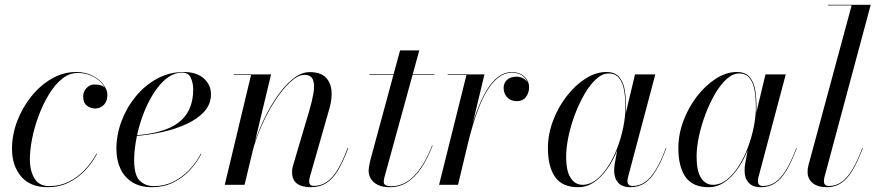

<svg xmlns="http://www.w3.org/2000/svg" viewBox="-20 -770 3648 800"><path d="M178.5 10Q106.5 10 68.2 -34.5Q30 -79 30 -150Q30 -208 51.5 -264.8Q73 -321.5 110.2 -368Q147.5 -414.5 195.5 -442.2Q243.5 -470 296.5 -470Q337.5 -470 366.8 -454.2Q396 -438.5 411.8 -416.5Q427.5 -394.5 427.5 -375Q427.5 -348.5 412.8 -333.2Q398 -318 376 -318Q357.5 -318 342 -330Q326.5 -342 326.5 -368Q326.5 -388.5 340.5 -403.2Q354.5 -418 373.5 -418Q388 -418 400 -414.5Q412 -411 419.2 -401.8Q426.5 -392.5 426.5 -375H425Q425 -394.5 410 -415.5Q395 -436.5 367.8 -451.2Q340.5 -466 303 -466Q269 -466 238.8 -441.8Q208.5 -417.5 184 -377Q159.5 -336.5 141.5 -288.8Q123.5 -241 114 -193Q104.5 -145 104.5 -106.5Q104.5 -58 123.8 -26.2Q143 5.5 185.5 5.5Q229.5 5.5 266.8 -13Q304 -31.5 333.2 -62.5Q362.5 -93.5 382.5 -130.5L384.5 -129.5Q365 -92 335 -60.2Q305 -28.5 265.8 -9.2Q226.5 10 178.5 10Z M613 10Q565 10 532 -10.2Q499 -30.5 482 -66.5Q465 -102.5 465 -150Q465 -207.5 486 -264.2Q507 -321 545 -367.5Q583 -414 634.2 -442Q685.5 -470 745.5 -470Q799.5 -470 829.2 -443.2Q859 -416.5 859 -377Q859 -336 831 -305Q803 -274 756.2 -252.8Q709.5 -231.5 653.2 -219.2Q597 -207 540 -203V-206Q585.5 -209 623.8 -217.2Q662 -225.5 691.8 -239.8Q721.5 -254 742.2 -275.8Q763 -297.5 774 -328Q785 -358.5 785 -398Q785 -423.5 775.2 -445.5Q765.5 -467.5 738.5 -467.5Q710 -467.5 684.2 -450.5Q658.5 -433.5 636.2 -404.2Q614 -375 596 -338Q578 -301 565.2 -260Q552.5 -219 545.8 -178.5Q539 -138 539 -102.5Q539 -40 562.2 -17.2Q585.5 5.5 620.5 5.5Q665 5.5 702 -12.8Q739 -31 768.2 -61.8Q797.5 -92.5 817 -130L819 -129Q799.5 -91 769.8 -59.5Q740 -28 700.8 -9Q661.5 10 613 10Z M1275.5 10Q1236.5 10 1216.8 -5.5Q1197 -21 1197 -53Q1197 -64 1199 -72.2Q1201 -80.5 1203 -87L1268.5 -308Q1280 -347 1286 -381Q1292 -415 1284.5 -436.5Q1277 -458 1248 -458Q1222 -458 1190.5 -429.2Q1159 -400.5 1127.8 -353Q1096.5 -305.5 1070.8 -248Q1045 -190.5 1030.5 -133H1029Q1037.5 -170 1054.8 -215Q1072 -260 1095.8 -304.5Q1119.5 -349 1148 -386.5Q1176.5 -424 1207.5 -446.8Q1238.5 -469.5 1270.5 -469.5Q1314 -469.5 1335.8 -448.8Q1357.5 -428 1361 -394Q1364.5 -360 1353 -319.5L1271 -32.5Q1269.5 -28 1268.8 -23.2Q1268 -18.5 1268 -14.5Q1268 -6.5 1272 -1Q1276 4.5 1287 4.5Q1331.5 4.5 1364.2 -32.2Q1397 -69 1428.5 -153.5L1431 -153Q1409.5 -95.5 1387.8 -59.5Q1366 -23.5 1339.2 -6.8Q1312.5 10 1275.5 10ZM916.5 0 1026 -457.5H954.5V-460H1109.5L999 0Z M1604.5 10Q1573.5 10 1554 0.2Q1534.5 -9.5 1525.2 -25.2Q1516 -41 1516 -58Q1516 -66 1518.5 -80.5Q1521 -95 1525 -110L1647 -560H1727L1583.5 -37.5Q1582 -32.5 1580.5 -25.8Q1579 -19 1579 -12Q1579 6 1610 6Q1636.5 6 1660.8 -5Q1685 -16 1706 -37.8Q1727 -59.5 1745.8 -91.2Q1764.5 -123 1780.5 -163.5L1782.5 -163Q1761 -108 1734.8 -69.2Q1708.5 -30.5 1676.2 -10.2Q1644 10 1604.5 10ZM1519.5 -457.5V-460H1789.5V-457.5Z M1809.5 0 1923.5 -457.5H1845.5V-460H1998.5L1888.5 0ZM1927 -172Q1935.5 -208.5 1947.5 -249Q1959.5 -289.5 1975.5 -328.8Q1991.5 -368 2011.5 -399.8Q2031.5 -431.5 2056.5 -450.5Q2081.5 -469.5 2112 -469.5Q2146 -469.5 2165.2 -450.8Q2184.5 -432 2184.5 -406.5Q2184.5 -382.5 2171.2 -365.5Q2158 -348.5 2133 -348.5Q2108.5 -348.5 2093.5 -364.2Q2078.5 -380 2078.5 -403.5Q2078.5 -424 2092.5 -437.2Q2106.5 -450.5 2132.5 -450.5Q2153 -450.5 2168.2 -438Q2183.5 -425.5 2183.5 -406.5H2181.5Q2181.5 -431 2163.5 -449Q2145.5 -467 2112 -467Q2082.5 -467 2057.8 -448Q2033 -429 2013 -397.5Q1993 -366 1977.5 -327Q1962 -288 1950 -247.8Q1938 -207.5 1929.5 -172Z M2389.5 10Q2322.5 10 2292.8 -32.8Q2263 -75.5 2263 -152.5Q2263 -210 2284 -266.2Q2305 -322.5 2340.5 -368.5Q2376 -414.5 2419.2 -442.2Q2462.5 -470 2506.5 -470Q2542.5 -470 2560.2 -448.8Q2578 -427.5 2583.2 -394Q2588.5 -360.5 2588.5 -324Q2588.5 -291 2582.2 -253.5Q2576 -216 2564 -178.5Q2552 -141 2534.8 -107.2Q2517.5 -73.5 2495 -47Q2472.5 -20.5 2446.2 -5.2Q2420 10 2389.5 10ZM2407 0Q2437 0 2463.8 -20.5Q2490.5 -41 2513 -75.8Q2535.5 -110.5 2551.8 -153Q2568 -195.5 2577 -240Q2586 -284.5 2586 -324Q2586 -363 2580.2 -394.8Q2574.5 -426.5 2559.2 -445.2Q2544 -464 2516 -464Q2490 -464 2464.5 -441Q2439 -418 2416.5 -379.8Q2394 -341.5 2376.5 -295.5Q2359 -249.5 2349 -203Q2339 -156.5 2339 -117.5Q2339 -57 2357.8 -28.5Q2376.5 0 2407 0ZM2607 10Q2572 10 2555.5 -9Q2539 -28 2539 -58Q2539 -66.5 2539.5 -73.2Q2540 -80 2541 -85L2552.5 -149L2575.5 -223.5L2588.5 -303.5L2626 -460H2710.5L2596.5 -31Q2594.5 -23.5 2594.5 -15Q2594.5 -6.5 2599.2 -0.8Q2604 5 2615 5Q2643.5 5 2667 -11Q2690.5 -27 2712 -62.2Q2733.5 -97.5 2754.5 -153.5L2756.5 -153Q2735 -95.5 2713.2 -59.5Q2691.5 -23.5 2666 -6.8Q2640.5 10 2607 10Z M2933 10Q2866 10 2836.2 -32.8Q2806.5 -75.5 2806.5 -152.5Q2806.5 -210 2827.5 -266.2Q2848.5 -322.5 2884 -368.5Q2919.5 -414.5 2962.8 -442.2Q3006 -470 3050 -470Q3086 -470 3103.8 -448.8Q3121.5 -427.5 3126.8 -394Q3132 -360.5 3132 -324Q3132 -291 3125.8 -253.5Q3119.5 -216 3107.5 -178.5Q3095.5 -141 3078.2 -107.2Q3061 -73.5 3038.5 -47Q3016 -20.5 2989.8 -5.2Q2963.5 10 2933 10ZM2950.5 0Q2980.5 0 3007.2 -20.5Q3034 -41 3056.5 -75.8Q3079 -110.5 3095.2 -153Q3111.5 -195.5 3120.5 -240Q3129.5 -284.5 3129.5 -324Q3129.5 -363 3123.8 -394.8Q3118 -426.5 3102.8 -445.2Q3087.5 -464 3059.5 -464Q3033.5 -464 3008 -441Q2982.5 -418 2960 -379.8Q2937.5 -341.5 2920 -295.5Q2902.5 -249.5 2892.5 -203Q2882.5 -156.5 2882.5 -117.5Q2882.5 -57 2901.2 -28.5Q2920 0 2950.5 0ZM3150.5 10Q3115.5 10 3099 -9Q3082.5 -28 3082.5 -58Q3082.5 -66.5 3083 -73.2Q3083.5 -80 3084.5 -85L3096 -149L3119 -223.5L3132 -303.5L3169.5 -460H3254L3140 -31Q3138 -23.5 3138 -15Q3138 -6.5 3142.8 -0.8Q3147.5 5 3158.5 5Q3187 5 3210.5 -11Q3234 -27 3255.5 -62.2Q3277 -97.5 3298 -153.5L3300 -153Q3278.5 -95.5 3256.8 -59.5Q3235 -23.5 3209.5 -6.8Q3184 10 3150.5 10Z M3425.5 10Q3386.5 10 3365.8 -7.5Q3345 -25 3345 -53Q3345 -63 3346.2 -70.8Q3347.5 -78.5 3349.5 -85L3528.5 -747.5H3429.5V-750H3608L3415 -31Q3414 -27 3413.5 -22.5Q3413 -18 3413 -15Q3413 5 3433.5 5Q3462 5 3485.5 -11Q3509 -27 3530.5 -62.2Q3552 -97.5 3573 -153.5L3575 -153Q3553.5 -95.5 3531.8 -59.5Q3510 -23.5 3484.5 -6.8Q3459 10 3425.5 10Z"/></svg>

Font: Bodoni Moda 72pt
Style: Italic
Weight: 400
Italic angle: -13°
Designer: Owen Earl
Foundry: indestructible type
Version: Version 2.005